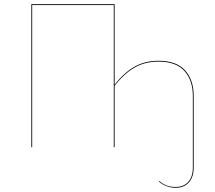

<svg xmlns="http://www.w3.org/2000/svg" viewBox="-20 -700 1020 913"><path d="M901 -244V96Q901 142 878 167.5Q855 193 816 193Q771 193 736 164L738 161Q754 175 772 182Q790 189 816 189Q853 189 875 165Q897 141 897 96V-244Q897 -318 857 -362.5Q817 -407 734 -407Q669 -407 619.5 -378.5Q570 -350 525 -292V0H521V-676H133V0H129V-680H525V-297Q569 -354 619 -382.5Q669 -411 734 -411Q819 -411 860 -365.5Q901 -320 901 -244Z"/></svg>

Font: FiraGO Four
Style: Regular
Weight: 100
Designer: bBox Type
Foundry: bBox Type GmbH
Version: Version 1.001